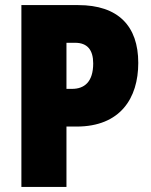

<svg xmlns="http://www.w3.org/2000/svg" viewBox="-20 -734 594 754"><path d="M287 -714H64V0H241V-237H281C452 -237 523 -348 523 -487C523 -632 444 -714 287 -714ZM275 -566C323 -566 346 -538 346 -485C346 -412 311 -385 263 -385H241V-566Z"/></svg>

Font: Noto Sans Sinhala UI Condensed Black
Style: Regular
Weight: 900
Width: 3
Designer: Jelle Bosma - Monotype Design Team
Foundry: Monotype Imaging Inc.
Version: Version 2.006